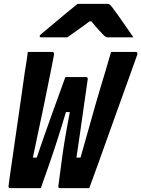

<svg xmlns="http://www.w3.org/2000/svg" viewBox="-20 -967 727 987"><path d="M123 -700H247Q259 -700 258 -687Q256 -676 242 -605Q228 -534 204 -418Q180 -302 149 -157H169Q205 -263 242.5 -367.5Q280 -472 316 -571H421Q432 -571 431 -560Q430 -552 424 -511Q418 -470 409.5 -410Q401 -350 391.5 -283Q382 -216 373 -157H394Q419 -244 437 -309Q455 -374 469.5 -424.5Q484 -475 497 -518Q510 -561 523 -604.5Q536 -648 551 -700H676Q689 -700 686 -687Q684 -682 671 -645Q658 -608 637 -550Q616 -492 590.5 -421Q565 -350 538 -274.5Q511 -199 485.5 -128Q460 -57 439 0H287Q279 0 280 -11Q286 -55 298.5 -150.5Q311 -246 339 -391H319Q297 -317 275.5 -250Q254 -183 235.5 -130Q217 -77 205 -43Q193 -9 190 0H31Q23 0 24 -11Q24 -15 29.5 -53.5Q35 -92 44 -154.5Q53 -217 64 -293Q75 -369 86.5 -448.5Q98 -528 108 -600Q113 -627 116.5 -652.5Q120 -678 123 -700ZM379 -947H532Q539 -947 543.5 -944Q548 -941 558 -928Q566 -918 584 -892.5Q602 -867 624 -835.5Q646 -804 666 -775H539Q528 -775 524.5 -777Q521 -779 514 -785Q504 -795 488 -812.5Q472 -830 450 -857Q446 -857 440 -857Q406 -831 377.5 -811.5Q349 -792 326 -775H193Q183 -775 184 -782Q185 -786 189.5 -790Q194 -794 211 -808Q233 -826 263 -851.5Q293 -877 324 -902.5Q355 -928 379 -947Z"/></svg>

Font: Recursive Mn Lnr St XBd
Style: Italic
Weight: 800
Italic angle: -15°
Monospace: yes
Version: Version 1.079;hotconv 1.0.112;makeotfexe 2.5.65598; ttfautoh